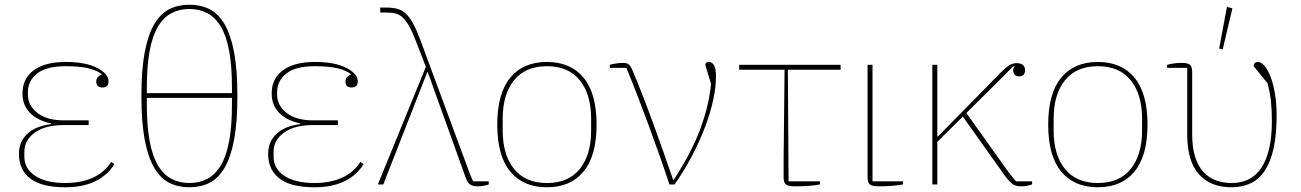

<svg xmlns="http://www.w3.org/2000/svg" viewBox="-20 -780 5504 812"><path d="M256 12Q156 12 108 -25Q60 -62 60 -129Q60 -180 95 -213.5Q130 -247 196 -255V-258Q139 -270 107 -302.5Q75 -335 75 -385Q75 -448 123 -483Q171 -518 257 -518Q342 -518 390.5 -493Q439 -468 439 -436Q439 -410 413 -410Q387 -410 387 -436Q387 -446 393.5 -453.5Q400 -461 410 -465V-467Q386 -484 350 -492Q314 -500 257 -500Q176 -500 137 -469Q98 -438 98 -391V-379Q98 -334 138 -302.5Q178 -271 250 -271H355V-251H248Q171 -251 127 -219Q83 -187 83 -138V-117Q83 -67 128.5 -36.5Q174 -6 256 -6Q322 -6 371.5 -28Q421 -50 450 -95L464 -86Q435 -39 383 -13.5Q331 12 256 12Z M781 12Q734 12 696.5 -6.5Q659 -25 632.5 -70Q606 -115 592 -189Q578 -263 578 -374Q578 -485 592 -559Q606 -633 632.5 -678Q659 -723 696.5 -741.5Q734 -760 781 -760Q828 -760 865.5 -741.5Q903 -723 929.5 -678Q956 -633 970 -559Q984 -485 984 -374Q984 -263 970 -189Q956 -115 929.5 -70Q903 -25 865.5 -6.5Q828 12 781 12ZM781 -6Q823 -6 856.5 -23.5Q890 -41 913.5 -80Q937 -119 949 -182.5Q961 -246 961 -338V-366H601V-338Q601 -246 613 -182.5Q625 -119 648.5 -80Q672 -41 705.5 -23.5Q739 -6 781 -6ZM601 -386H961V-410Q961 -502 949 -565.5Q937 -629 913.5 -668Q890 -707 856.5 -724.5Q823 -742 781 -742Q739 -742 705.5 -724.5Q672 -707 648.5 -668Q625 -629 613 -565.5Q601 -502 601 -410Z M1310 12Q1210 12 1162 -25Q1114 -62 1114 -129Q1114 -180 1149 -213.5Q1184 -247 1250 -255V-258Q1193 -270 1161 -302.5Q1129 -335 1129 -385Q1129 -448 1177 -483Q1225 -518 1311 -518Q1396 -518 1444.5 -493Q1493 -468 1493 -436Q1493 -410 1467 -410Q1441 -410 1441 -436Q1441 -446 1447.5 -453.5Q1454 -461 1464 -465V-467Q1440 -484 1404 -492Q1368 -500 1311 -500Q1230 -500 1191 -469Q1152 -438 1152 -391V-379Q1152 -334 1192 -302.5Q1232 -271 1304 -271H1409V-251H1302Q1225 -251 1181 -219Q1137 -187 1137 -138V-117Q1137 -67 1182.5 -36.5Q1228 -6 1310 -6Q1376 -6 1425.5 -28Q1475 -50 1504 -95L1518 -86Q1489 -39 1437 -13.5Q1385 12 1310 12Z M1781 -497 1739 -606Q1724 -645 1710.5 -669Q1697 -693 1683 -706Q1669 -719 1652 -723Q1635 -727 1611 -727H1588V-748H1613Q1640 -748 1659.5 -743Q1679 -738 1695.5 -723Q1712 -708 1726.5 -681.5Q1741 -655 1757 -613L1969 -40Q1975 -25 1981 -13H2047V0Q2039 3 2026.5 5.5Q2014 8 1999 8Q1978 8 1967 -0.5Q1956 -9 1948 -33L1789 -475H1787L1601 0H1578Z M2293 -6Q2384 -6 2432 -65.5Q2480 -125 2480 -228V-278Q2480 -381 2432 -440.5Q2384 -500 2293 -500Q2202 -500 2154 -440.5Q2106 -381 2106 -278V-228Q2106 -125 2154 -65.5Q2202 -6 2293 -6ZM2293 12Q2193 12 2138 -54.5Q2083 -121 2083 -253Q2083 -385 2138 -451.5Q2193 -518 2293 -518Q2393 -518 2448 -451.5Q2503 -385 2503 -253Q2503 -121 2448 -54.5Q2393 12 2293 12Z M2811 0Q2790 -64 2767 -129Q2744 -194 2720.5 -257.5Q2697 -321 2674 -380.5Q2651 -440 2629 -493H2559V-506Q2570 -509 2585 -511.5Q2600 -514 2615 -514Q2630 -514 2638 -508.5Q2646 -503 2652 -489Q2673 -440 2695.5 -382.5Q2718 -325 2740.5 -263.5Q2763 -202 2785 -139.5Q2807 -77 2827 -19H2829Q2906 -137 2942.5 -237Q2979 -337 2987 -425L2963 -505Q2963 -518 2979 -518Q2991 -518 2999.5 -504Q3008 -490 3008 -457Q3008 -412 2996.5 -358.5Q2985 -305 2963 -246Q2941 -187 2908.5 -124.5Q2876 -62 2833 0Z M3448 0Q3428 4 3402 6Q3376 8 3343 8Q3313 8 3303.5 0Q3294 -8 3294 -31Q3294 -43 3294 -62Q3294 -81 3294 -103Q3294 -125 3294.5 -148Q3295 -171 3295 -192L3298 -485H3106V-506H3535V-485H3312L3315 -13H3448Z M3670 -506V-13H3799V0Q3779 4 3752 6Q3725 8 3698 8Q3668 8 3658.5 0Q3649 -8 3649 -31V-506Z M3923 -506H3944V-203H3947L4211 -472Q4235 -496 4249.5 -504.5Q4264 -513 4279 -513Q4315 -513 4315 -483Q4315 -457 4290 -457Q4272 -457 4266.5 -472Q4261 -487 4271 -500L4269 -501Q4260 -495 4250.5 -485Q4241 -475 4224 -458L4067 -302L4243 -55Q4251 -45 4259.5 -34Q4268 -23 4277 -13H4345V0Q4337 3 4325 5.5Q4313 8 4301 8Q4290 8 4281 6.5Q4272 5 4264 -0.5Q4256 -6 4247 -15.5Q4238 -25 4226 -42L4052 -287L3944 -180V0H3923Z M4623 -6Q4714 -6 4762 -65.5Q4810 -125 4810 -228V-278Q4810 -381 4762 -440.5Q4714 -500 4623 -500Q4532 -500 4484 -440.5Q4436 -381 4436 -278V-228Q4436 -125 4484 -65.5Q4532 -6 4623 -6ZM4623 12Q4523 12 4468 -54.5Q4413 -121 4413 -253Q4413 -385 4468 -451.5Q4523 -518 4623 -518Q4723 -518 4778 -451.5Q4833 -385 4833 -253Q4833 -121 4778 -54.5Q4723 12 4623 12Z M4916 -506Q4927 -509 4942.5 -511.5Q4958 -514 4979 -514Q5003 -514 5012.5 -506Q5022 -498 5022 -475V-211Q5022 -157 5034 -118Q5046 -79 5068.5 -54Q5091 -29 5121.5 -17.5Q5152 -6 5190 -6Q5228 -6 5259.5 -21Q5291 -36 5313 -68Q5335 -100 5347 -149.5Q5359 -199 5359 -268Q5359 -315 5355 -352.5Q5351 -390 5340 -429L5282 -500Q5282 -508 5286.5 -513Q5291 -518 5300 -518Q5314 -518 5328 -501.5Q5342 -485 5353.5 -455Q5365 -425 5372 -383.5Q5379 -342 5379 -292Q5379 -209 5366 -151.5Q5353 -94 5328.5 -57.5Q5304 -21 5268.5 -4.5Q5233 12 5188 12Q5099 12 5050 -43.5Q5001 -99 5001 -211V-493H4916ZM5136 -575 5169 -751 5192 -745 5151 -571Z"/></svg>

Font: IBM Plex Serif Thin
Style: Regular
Weight: 100
Designer: Mike Abbink, Paul van der Laan, Pieter van Rosmalen
Foundry: Bold Monday
Version: Version 3.001